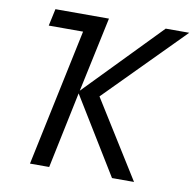

<svg xmlns="http://www.w3.org/2000/svg" viewBox="-80 -795 886 876"><g transform="rotate(10 363.5 -357.0)"><path d="M115 0 249 -635H90L107 -714H355L281 -367L618 -714H727L374 -357L597 0H495L278 -354L204 0Z"/></g></svg>

Font: Noto Sans IKEA
Style: Italic
Weight: 400
Italic angle: -12°
Designer: Monotype Design Team
Foundry: Monotype Imaging Inc.
Version: Version 2.001